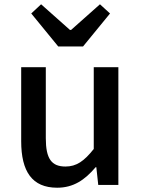

<svg xmlns="http://www.w3.org/2000/svg" viewBox="-20 -864 660 897"><path d="M126 -801 252 -647H368L494 -801L447 -844L312 -724H307L172 -844ZM247 13C323 13 376 -23 427 -83H430L439 0H533V-550H418V-168C373 -111 337 -86 286 -86C221 -86 194 -122 194 -218V-550H79V-204C79 -63 130 13 247 13Z"/></svg>

Font: Spoqa Han Sans Neo Medium
Style: Regular
Weight: 500
Designer: [Spoqa Han Sans Neo] Dong-huui Kim ___ Younghwa Kang ___ Yujin Lee ___ [Noto Sans] Ryoko NISHIZUKA ____ (kana & ideograp
Foundry: Spoqa (http://www.spoqa-han-sans.com)
Version: Version 1.100;hotconv 1.0.109;makeotfexe 2.5.65596